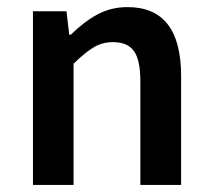

<svg xmlns="http://www.w3.org/2000/svg" viewBox="-20 -523 600 543"><path d="M73.2 0V-491.2H168L175.8 -424.8H180.2Q217.8 -461.9 256.1 -482.4Q294.4 -502.9 340.8 -502.9Q492.2 -502.9 492.2 -308.1V0H377V-293Q377 -353 358.9 -378.4Q340.8 -403.8 299.8 -403.8Q269.5 -403.8 245.6 -389.6Q221.7 -375.5 188 -342.8V0Z"/></svg>

Font: Source Sans Pro Semibold
Style: Regular
Weight: 600
Designer: Paul D. Hunt
Foundry: Adobe Systems Incorporated
Version: Version 2.020;PS 2.0;hotconv 1.0.86;makeotf.lib2.5.63406